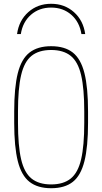

<svg xmlns="http://www.w3.org/2000/svg" viewBox="-20 -984 540 1014"><path d="M250 -964Q321 -964 370.5 -920Q420 -876 430 -804H410Q400 -868 356.5 -906Q313 -944 250 -944Q187 -944 143.5 -906Q100 -868 90 -804H70Q80 -876 129.5 -920Q179 -964 250 -964ZM250 10Q179 10 136 -23.5Q93 -57 74 -133Q55 -209 55 -335V-395Q55 -522 74 -597.5Q93 -673 136 -706.5Q179 -740 250 -740Q322 -740 364.5 -706.5Q407 -673 426 -597.5Q445 -522 445 -395V-335Q445 -209 426 -133Q407 -57 364.5 -23.5Q322 10 250 10ZM250 -10Q315 -10 353.5 -41Q392 -72 408.5 -143Q425 -214 425 -335V-395Q425 -516 408.5 -587Q392 -658 353.5 -689Q315 -720 250 -720Q185 -720 146.5 -689Q108 -658 91.5 -587Q75 -516 75 -395V-335Q75 -214 91.5 -143Q108 -72 146.5 -41Q185 -10 250 -10Z"/></svg>

Font: M PLUS 1 Code Thin
Style: Regular
Weight: 250
Designer: Coji Morishita
Foundry: UNDERFOREST DESIGN
Version: Version 1.002